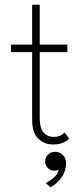

<svg xmlns="http://www.w3.org/2000/svg" viewBox="-20 -599 344 812"><path d="M26.5 -410.5H116V-579H148V-410.5H265V-378.5H148V-101Q148 -55.5 165 -37.8Q182 -20 205 -20Q228.5 -20 240 -28Q251.5 -36 253.5 -38.5L273 -12Q270.5 -9.5 262 -3.5Q253.5 2.5 239.2 7.2Q225 12 204 12Q167.5 12 141.8 -12.8Q116 -37.5 116 -93V-378.5H26.5ZM193.5 193 173 175Q189 168 206.8 153Q224.5 138 228 119Q219.5 123 209.5 123Q193 123 182 111Q171 99 171 85.5Q171 66 183 54.5Q195 43 213.5 43Q232.5 43 246 56.5Q259.5 70 259.5 89.5Q259.5 113.5 250.2 133.5Q241 153.5 226 168.5Q211 183.5 193.5 193Z"/></svg>

Font: League Spartan Thin
Style: Regular
Weight: 100
Foundry: The League of Moveable Type
Version: Version 2.002